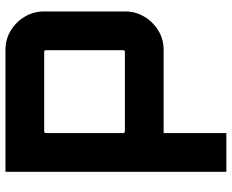

<svg xmlns="http://www.w3.org/2000/svg" viewBox="-93 -527 850 704"><g transform="rotate(-90 332.0 -175.0)"><path d="M54 230V-580H501Q540 -580 572 -560.5Q604 -541 623 -509Q642 -477 642 -439V-141Q642 -103 623 -71Q604 -39 572 -19.5Q540 0 501 0H196V230ZM202 -142H494Q497 -142 498.5 -144Q500 -146 500 -148V-432Q500 -434 498.5 -436Q497 -438 494 -438H202Q200 -438 198 -436Q196 -434 196 -432V-148Q196 -146 198 -144Q200 -142 202 -142Z"/></g></svg>

Font: Orbitron ExtraBold
Style: Regular
Weight: 800
Designer: Matt McInerney
Foundry: The League of Moveable Type
Version: Version 2.001